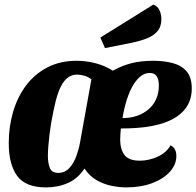

<svg xmlns="http://www.w3.org/2000/svg" viewBox="-20 -794 853 834"><path d="M180 20Q91 20 54.5 -30Q18 -80 18 -172Q18 -244 37 -308.5Q56 -373 93 -422.5Q130 -472 185.5 -501Q241 -530 313 -530Q354 -530 394.5 -519.5Q435 -509 470 -487Q512 -510 553 -520Q594 -530 645 -530Q692 -530 730 -520Q768 -510 790.5 -484Q813 -458 813 -410Q813 -357 784 -320.5Q755 -284 701 -263.5Q647 -243 570 -238Q555 -237 538 -236.5Q521 -236 505 -236Q504 -224 503 -211.5Q502 -199 502 -189Q502 -145 521 -120.5Q540 -96 587 -96Q626 -96 664 -113Q702 -130 721 -163Q735 -155 740.5 -143.5Q746 -132 746 -116Q746 -79 718 -48Q690 -17 641 1.5Q592 20 528 20Q498 20 464 13Q430 6 399.5 -11.5Q369 -29 347 -62Q319 -19 276 0.5Q233 20 180 20ZM233 -43Q262 -43 281.5 -64.5Q301 -86 312 -117Q323 -148 328 -177L377 -449Q364 -460 346.5 -465Q329 -470 315 -470Q293 -470 276 -458Q259 -446 245.5 -420.5Q232 -395 222 -355Q212 -315 202 -259Q198 -235 195 -209.5Q192 -184 190 -160Q188 -136 188 -117Q188 -86 196.5 -64.5Q205 -43 233 -43ZM512 -281Q547 -281 575.5 -291Q604 -301 625.5 -319.5Q647 -338 658.5 -364Q670 -390 670 -422Q670 -448 661 -462.5Q652 -477 630 -477Q610 -477 592.5 -464Q575 -451 559.5 -426Q544 -401 532 -364.5Q520 -328 512 -281ZM436 -585 416 -631 646 -774Q665 -767 673 -749Q681 -731 681 -711Q681 -678 663.5 -658Q646 -638 617.5 -627Q589 -616 556 -609Z"/></svg>

Font: Sansita Swashed Light
Style: Bold
Weight: 700
Version: Version 1.003